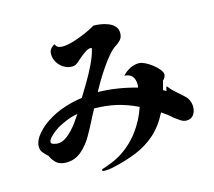

<svg xmlns="http://www.w3.org/2000/svg" viewBox="-113 -898 1227 1099"><g transform="rotate(-15 500.0 -348.5)"><path d="M309 -293Q280 -289 250.5 -277.5Q221 -266 195 -252Q185 -247 166.5 -233.5Q148 -220 133.5 -204.5Q119 -189 119 -176Q119 -167 134.5 -163Q150 -159 157 -159Q181 -159 203 -173Q225 -187 245 -208.5Q265 -230 281 -252.5Q297 -275 309 -293ZM960 -162Q960 -135 946 -115Q932 -95 903 -95Q886 -95 868 -107Q850 -119 837 -129Q822 -143 806.5 -155Q791 -167 774 -178Q737 -104 685 -58.5Q633 -13 568 13Q503 39 425 56Q402 61 381 61Q376 61 369.5 61Q363 61 363 54Q363 49 368.5 47.5Q374 46 378 45Q402 37 426.5 27Q451 17 473 4Q542 -37 590.5 -100.5Q639 -164 664 -240Q600 -271 540.5 -284.5Q481 -298 410 -299Q390 -263 371.5 -226Q353 -189 332 -153Q308 -110 269 -75.5Q230 -41 177 -41Q142 -41 121.5 -57.5Q101 -74 87 -105Q71 -119 59 -133.5Q47 -148 47 -170Q47 -184 52.5 -198.5Q58 -213 66 -225Q97 -269 145.5 -300.5Q194 -332 249.5 -350.5Q305 -369 357 -375Q379 -410 405 -454Q431 -498 453 -543.5Q475 -589 485 -628Q486 -630 486 -634Q486 -637 483 -637.5Q480 -638 478 -638Q465 -638 447 -626Q429 -614 412 -599.5Q395 -585 385 -576Q370 -563 351 -563Q325 -563 302 -577Q279 -591 265.5 -614Q252 -637 252 -663Q252 -681 261 -692.5Q270 -704 285 -713Q292 -698 302 -693Q312 -688 327 -688Q356 -688 393.5 -699.5Q431 -711 467.5 -727Q504 -743 529 -758Q547 -758 570.5 -754.5Q594 -751 616 -742Q638 -733 652 -717.5Q666 -702 666 -678Q666 -653 652.5 -638Q639 -623 619 -611Q600 -599 576 -570.5Q552 -542 528 -506.5Q504 -471 484.5 -438Q465 -405 454 -384Q513 -383 570.5 -374Q628 -365 683 -349Q686 -358 686 -367Q686 -398 671 -416Q656 -434 625 -435Q644 -456 670 -469.5Q696 -483 724 -483Q738 -483 759 -473Q780 -463 800.5 -447Q821 -431 835 -414Q849 -397 849 -383Q849 -374 844 -365.5Q839 -357 832 -351Q828 -338 825 -324.5Q822 -311 818 -298L836 -288Q837 -293 838.5 -301.5Q840 -310 844 -314Q863 -289 886 -269.5Q909 -250 931 -229Q945 -217 952.5 -199Q960 -181 960 -162Z"/></g></svg>

Font: Kaisei Tokumin ExtraBold
Style: Regular
Weight: 800
Designer: Font-Kai, 金井和夫
Foundry: KAZUO KANAI
Version: Version 5.003